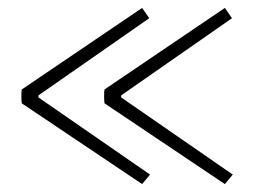

<svg xmlns="http://www.w3.org/2000/svg" viewBox="-20 -484 666 485"><path d="M286 -243V-238L568 -43L548 -19L244 -223Q243 -228 243 -241Q243 -254 244 -258L548 -464L566 -438ZM77 -243V-238L359 -43L339 -19L35 -223Q34 -228 34 -241Q34 -254 35 -258L339 -464L357 -438Z"/></svg>

Font: Arima Madurai ExtraLight
Style: Regular
Weight: 275
Designer: Joana Correia and Natanael Gama
Foundry: NDISCOVER
Version: Version 1.019